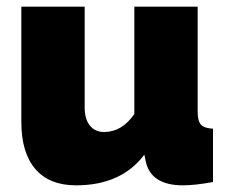

<svg xmlns="http://www.w3.org/2000/svg" viewBox="-20 -546 686 576"><path d="M208 10Q128 10 86 -39Q44 -88 44 -180V-526H234V-223Q234 -189 249.5 -169.5Q265 -150 292 -150Q346 -150 383 -204V-526H573V-210Q573 -183 583 -172Q593 -161 619 -160V0Q565 10 529 10Q432 10 417 -63L413 -82Q344 10 208 10Z"/></svg>

Font: Raleway
Style: Heavy
Weight: 900
Designer: Matt McInerney, Pablo Impallari, Rodrigo Fuenzalida
Foundry: Matt McInerney, Pablo Impallari, Rodrigo Fuenzalida
Version: Version 2.001